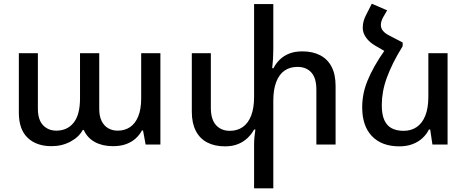

<svg xmlns="http://www.w3.org/2000/svg" viewBox="-20 -782 2529 1039"><path d="M259 9Q177 9 129.5 -36.5Q82 -82 82 -172V-494H185V-193Q185 -134 213 -104.5Q241 -75 285 -75Q344 -75 378.5 -118Q413 -161 413 -250V-494H517V-193Q517 -153 530 -127Q543 -101 565.5 -88Q588 -75 617 -75Q655 -75 683.5 -94Q712 -113 728 -152Q744 -191 744 -250V-494H848V0H768L754 -76H748Q736 -53 715 -33.5Q694 -14 663.5 -2.5Q633 9 591 9Q535 9 494 -13Q453 -35 433 -79H428Q408 -41 362 -16Q316 9 259 9Z M1616 -504Q1672 -504 1712.5 -483Q1753 -462 1774.5 -420.5Q1796 -379 1796 -317V0H1692V-297Q1692 -360 1664.5 -390Q1637 -420 1590 -420Q1549 -420 1520 -400Q1491 -380 1475 -339Q1459 -298 1459 -237V237H1355V-1Q1355 -21 1357 -41Q1359 -61 1362 -81H1355Q1342 -57 1320.5 -36Q1299 -15 1268.5 -2.5Q1238 10 1198 10Q1142 10 1101.5 -11Q1061 -32 1039.5 -74Q1018 -116 1018 -177V-494H1121V-198Q1121 -136 1149 -105Q1177 -74 1224 -74Q1264 -74 1293.5 -94.5Q1323 -115 1339 -156Q1355 -197 1355 -258V-760H1459V-514Q1459 -489 1457.5 -463.5Q1456 -438 1453 -413H1460Q1473 -439 1494 -459.5Q1515 -480 1545 -492Q1575 -504 1616 -504Z M2064 -513 2159 -552V-532Q2129 -484 2108 -441.5Q2087 -399 2073 -360.5Q2059 -322 2052.5 -285.5Q2046 -249 2046 -213Q2046 -162 2060 -131.5Q2074 -101 2100.5 -87.5Q2127 -74 2164 -74Q2205 -74 2235 -94.5Q2265 -115 2281.5 -156Q2298 -197 2298 -258V-494H2402V0H2320L2308 -81H2301Q2289 -56 2266.5 -35Q2244 -14 2212.5 -2Q2181 10 2141 10Q2046 10 1993 -45Q1940 -100 1940 -201Q1940 -236 1946.5 -271Q1953 -306 1968 -343.5Q1983 -381 2006.5 -423Q2030 -465 2064 -513ZM2159 -552 2064 -504 2012 -534Q1979 -553 1961 -578.5Q1943 -604 1943 -631Q1943 -650 1947.5 -667Q1952 -684 1961 -701L1992 -762L2075 -726L2053 -688Q2047 -677 2044 -666.5Q2041 -656 2041 -647Q2041 -629 2052.5 -615Q2064 -601 2088 -589Z"/></svg>

Font: Noto Sans Armenian Medium
Style: Regular
Weight: 500
Designer: Monotype Design Team
Foundry: Monotype Imaging Inc.
Version: Version 2.007